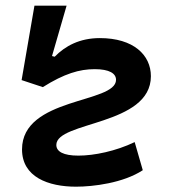

<svg xmlns="http://www.w3.org/2000/svg" viewBox="-20 -665 626 694"><path d="M254.9 9.8C316.9 9.8 425.3 -3.4 496.1 -49.8L466.8 -151.4C398.9 -118.7 320.3 -102.5 263.2 -102.5C209 -102.5 183.6 -117.2 183.6 -141.1C183.6 -227.1 525.4 -210 525.4 -389.6C525.4 -466.3 462.4 -527.3 340.8 -527.3C268.1 -527.3 215.8 -499 177.7 -460L168 -462.4L220.7 -644.5H104.5L58.1 -375.5L134.8 -350.1C212.4 -398.9 267.1 -415 322.3 -415C375.5 -415 399.4 -399.4 399.4 -376.5C399.4 -290.5 59.6 -314.5 59.6 -125C59.6 -24.9 154.8 9.8 254.9 9.8Z"/></svg>

Font: Cascadia Code SemiBold
Style: Italic
Weight: 600
Italic angle: -10°
Monospace: yes
Designer: Aaron Bell
Foundry: Saja Typeworks
Version: Version 2404.023